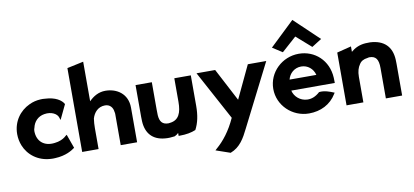

<svg xmlns="http://www.w3.org/2000/svg" viewBox="-88 -1118 3605 1673"><g transform="rotate(-10 1714.5 -281.5)"><path d="M181 -242C181 -252 183 -262 187 -271C198 -322 235 -363 292 -372C357 -383 405 -353 415 -321L423 -297L485 -427C465 -464 412 -499 323 -503C309 -505 293 -505 280 -504C245 -502 212 -494 181 -479C94 -439 29 -353 29 -241C29 -205 36 -171 48 -140C84 -49 169 16 280 22C292 23 307 23 319 22C416 18 471 -19 497 -38L453 -161L442 -153C437 -149 433 -145 429 -142C412 -129 380 -113 339 -109C243 -96 181 -151 181 -242Z M1046 10V-296C1046 -422 949 -480 851 -480C790 -480 743 -451 705 -413V-763L560 -732V10H705V-175C705 -204 707 -232 711 -259C726 -311 764 -355 826 -355C869 -355 894 -324 898 -286C899 -280 901 -274 901 -268V10Z M1119 -483V-203C1119 -190 1119 -176 1120 -164C1125 -56 1183 10 1291 19C1319 22 1349 20 1377 16C1391 10 1402 2 1412 -8V18H1422C1480 18 1526 9 1564 -7C1594 -63 1608 -130 1608 -213V-483H1462V-274C1462 -177 1436 -116 1359 -107C1354 -106 1349 -105 1344 -105C1291 -105 1268 -133 1264 -191C1263 -208 1263 -225 1263 -243V-483Z M1719 186 1706 198 1833 242C1920 209 1960 136 1999 57L2277 -492H2114L1977 -202L1825 -492H1660L1895 -57C1845 53 1785 129 1719 186Z M2346 -598 2433 -542 2563 -658 2694 -543 2781 -598 2563 -805ZM2447 -200H2832V-210C2832 -223 2831 -235 2831 -246V-247C2823 -401 2708 -505 2566 -505C2418 -505 2295 -388 2295 -241C2295 -95 2418 23 2566 23C2669 23 2758 -21 2810 -107L2816 -117L2805 -121C2782 -131 2728 -152 2683 -145C2646 -111 2609 -97 2570 -99C2509 -102 2460 -145 2447 -200ZM2686 -297H2449C2462 -349 2506 -392 2568 -392C2625 -392 2672 -353 2686 -297Z M3391 10V-270C3391 -283 3391 -296 3390 -309C3384 -423 3319 -489 3196 -495H3195C3182 -495 3168 -495 3154 -494C3099 -490 3058 -469 3026 -441V-489L2899 -457V10H3048V-216C3048 -263 3059 -298 3077 -323C3091 -347 3115 -361 3151 -365C3156 -366 3161 -368 3167 -368C3224 -368 3247 -336 3247 -260V10Z"/></g></svg>

Font: Bluebird
Style: SfBd
Weight: 700
Designer: Jasper
Foundry: Cannot Into Space Fonts
Version: Version 0.98